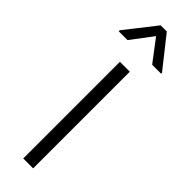

<svg xmlns="http://www.w3.org/2000/svg" viewBox="-265 -741 742 742"><g transform="rotate(45 106.5 -369.5)"><path d="M131.8 0H77.6V-528.3H131.8ZM222.7 -613.3V-608.4H173.8L106.4 -697.3L39.1 -608.4H-8.8V-614.3L89.4 -739.3H123Z"/></g></svg>

Font: Roboto Condensed Light
Style: Regular
Weight: 300
Designer: Google
Version: Version 2.134; 2016